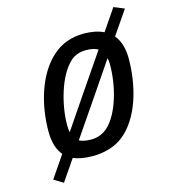

<svg xmlns="http://www.w3.org/2000/svg" viewBox="-131 -904 986 1123"><g transform="rotate(-15 362.0 -342.0)"><path d="M337 -86C306 -86 282 -91 264 -100L419 -327L551 -521C554 -509 555 -495 555 -479C555 -355 514 -194 435 -123C408 -99 374 -86 337 -86ZM225 -160C222 -173 221 -188 221 -206C221 -319 264 -491 347 -566C373 -589 405 -599 440 -599C471 -599 495 -594 513 -583L360 -359L225 -160ZM203 -10C234 3 274 10 320 10C390 10 457 -9 506 -48C619 -138 670 -318 670 -489C670 -551 654 -598 626 -632L724 -775L661 -801L573 -672C540 -688 499 -696 452 -696C378 -696 314 -672 264 -627C158 -534 106 -361 106 -196C106 -131 121 -83 150 -49L60 83L116 117Z"/></g></svg>

Font: RazerF5 SemiBold
Style: Italic
Weight: 600
Foundry: Razer Inc.
Version: Version 2